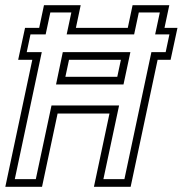

<svg xmlns="http://www.w3.org/2000/svg" viewBox="-24 -720 704 740"><path d="M-3.5 0 100.5 -489.5H46L72.5 -612.5H127L145.5 -700H287L268.5 -612.5H468.5L487 -700H628.5L610 -612.5H660L633.5 -489.5H583.5L479.5 0H338L398 -282.5H198L138 0ZM33 -29.5H114L174.5 -313.5H435L374.5 -29.5H455.5L559.5 -519H614.5L629 -587.5H574L592 -672H511L493 -587.5H233L251 -672H170L152 -587.5H93.5L79 -519H137ZM192 -394.5 218 -519H478.5L452 -394.5ZM228 -424H428L442 -489.5H242Z"/></svg>

Font: Tourney Light
Style: Italic
Weight: 300
Italic angle: -12°
Version: Version 1.015